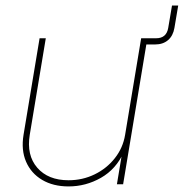

<svg xmlns="http://www.w3.org/2000/svg" viewBox="-20 -668 666 696"><path d="M497.6 -506.8 501.5 -529.3H545.9Q583.5 -529.3 589.8 -566.9L603.5 -647.9H626L612.3 -566.9Q607.4 -538.1 589.1 -522.5Q570.8 -506.8 542 -506.8ZM228.5 7.8Q172.9 7.8 132.8 -15.9Q92.8 -39.6 74.5 -81.8Q56.2 -124 65.4 -179.7L123.5 -529.3H146L87.9 -179.7Q75.7 -105.5 115 -60.1Q154.3 -14.6 228.5 -14.6Q279.3 -14.6 323 -35.9Q366.7 -57.1 396.2 -94.5Q425.8 -131.8 433.6 -179.7L491.7 -529.3H514.2L426.3 0H403.8L423.3 -117.2H429.2Q400.9 -54.7 345.9 -23.4Q291 7.8 228.5 7.8Z"/></svg>

Font: Inter 24pt Thin
Style: Italic
Weight: 250
Italic angle: -9.3988°
Version: Version 4.001;git-66647c0bb